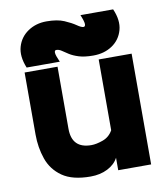

<svg xmlns="http://www.w3.org/2000/svg" viewBox="-77 -734 704 804"><g transform="rotate(-10 274.5 -331.5)"><path d="M502 -472V-1H362V-54Q348 -27 316.5 -11Q285 5 244 5Q167 5 124 -25Q81 -55 64 -104Q47 -153 47 -208V-472H187V-208Q187 -124 270 -124Q291 -124 319 -134Q347 -144 362 -171V-472ZM194 -542Q186 -542 186.5 -531Q187 -520 200 -491H59Q38 -542 49.5 -581.5Q61 -621 95 -644Q129 -667 174 -667Q220 -667 249 -654.5Q278 -642 296 -629.5Q314 -617 323 -617Q331 -617 331 -628Q331 -639 319 -668H458Q480 -618 469 -578Q458 -538 424 -515Q390 -492 343 -492Q306 -492 282 -499.5Q258 -507 242.5 -517Q227 -527 216 -534.5Q205 -542 194 -542Z"/></g></svg>

Font: Lil Grotesk Black
Style: Regular
Weight: 900
Designer: Bastien Sozeau
Foundry: NBR — Bastien Sozeau
Version: Version 3.003; ttfautohint (v1.8.4.7-5d5b);gftools[0.9.33]